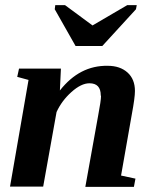

<svg xmlns="http://www.w3.org/2000/svg" viewBox="-20 -728 596 747"><path d="M373 -354 372 -357Q372 -404 328 -404Q296 -404 258 -370Q220 -336 200 -292L148 -2H19L91 -417L47 -429L54 -461H217L213 -376Q290 -474 399 -472Q447 -472 476 -446Q505 -420 505 -374Q505 -348 493 -284L451 -45L507 -33L501 -1H312L362 -279Q373 -337 373 -354ZM512 -708 509 -692 378 -549H274L193 -692L195 -708H233L340 -629L475 -708Z"/></svg>

Font: Libra Serif Modern
Style: Bold Italic
Weight: 700
Italic angle: -12°
Designer: Stefan Peev, Context Ltd
Foundry: Stefan Peev, Context Ltd
Version: Version 1.000